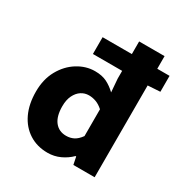

<svg xmlns="http://www.w3.org/2000/svg" viewBox="-167 -824 912 961"><g transform="rotate(30 289.5 -344.0)"><path d="M242 12Q181 12 135 -17.5Q89 -47 64 -100Q39 -153 39 -225Q39 -296 68.5 -349Q98 -402 145.5 -431.5Q193 -461 245 -461Q286 -461 314 -447Q342 -433 367 -409L361 -485V-700H508V0H385L376 -44H372Q347 -19 313.5 -3.5Q280 12 242 12ZM280 -108Q304 -108 323.5 -118Q343 -128 361 -153V-308Q341 -326 320.5 -333.5Q300 -341 279 -341Q255 -341 235 -328Q215 -315 202.5 -289.5Q190 -264 190 -227Q190 -169 214 -138.5Q238 -108 280 -108ZM192 -530V-627H579V-535L500 -530Z"/></g></svg>

Font: Mada
Style: Bold
Weight: 700
Designer: Khaled Hosny
Version: Version 1.5